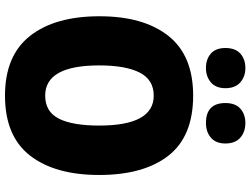

<svg xmlns="http://www.w3.org/2000/svg" viewBox="-134 -834 979 750"><g transform="rotate(90 355.0 -459.5)"><path d="M461 -775Q496 -775 518.5 -794.5Q541 -814 541 -851Q541 -889 518.5 -909Q496 -929 461 -929Q427 -929 405 -909.5Q383 -890 383 -851Q383 -775 461 -775ZM246 -775Q280 -775 302.5 -794.5Q325 -814 325 -851Q325 -889 302.5 -909Q280 -929 246 -929Q212 -929 190 -909.5Q168 -890 168 -851Q168 -813 190 -794Q212 -775 246 -775ZM354 -725Q197 -725 120.5 -628Q44 -531 44 -359Q44 -185 121 -87.5Q198 10 354 10Q512 10 588 -87.5Q664 -185 664 -358Q664 -532 588.5 -628.5Q513 -725 354 -725ZM354 -571Q471 -571 471 -358Q471 -254 444 -200.5Q417 -147 354 -147Q236 -147 236 -358Q236 -461 264 -516Q292 -571 354 -571Z"/></g></svg>

Font: Noto Sans UI SemiCondensed Black
Style: Regular
Weight: 900
Width: 4
Designer: Monotype Design Team
Foundry: Monotype Imaging Inc.
Version: 1.001